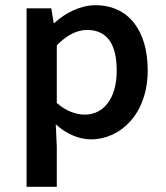

<svg xmlns="http://www.w3.org/2000/svg" viewBox="-20 -523 639 737"><path d="M194 -46C234 -9 284 12 329 12C442 12 547 -85 547 -253C547 -405 474 -503 346 -503C290 -503 231 -474 189 -435H186L177 -491H82V194H198V40ZM198 -128V-349C238 -390 277 -408 314 -408C394 -408 428 -350 428 -252C428 -141 375 -83 305 -83C275 -83 234 -95 198 -128Z"/></svg>

Font: Source Code Pro Semibold
Style: Regular
Weight: 600
Monospace: yes
Designer: Paul D. Hunt
Foundry: Adobe Systems Incorporated
Version: Version 1.017;PS 1.000;hotconv 1.0.70;makeotf.lib2.5.5900